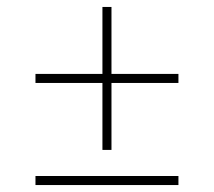

<svg xmlns="http://www.w3.org/2000/svg" viewBox="-20 -532 615 552"><path d="M82 -319.5H274.5V-512H300.5V-319.5H493V-293.5H300.5V-101H274.5V-293.5H82ZM82 -26H493V0H82Z"/></svg>

Font: Newsreader 72pt Light
Style: Regular
Weight: 300
Designer: Hugues Gentile
Foundry: Production Type
Version: Version 1.003; ttfautohint (v1.8.3)